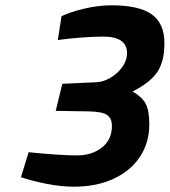

<svg xmlns="http://www.w3.org/2000/svg" viewBox="-20 -692 640 724"><path d="M59 -24 88 -118Q206 -106 271 -106Q326 -106 364 -135.5Q402 -165 402 -217Q402 -246 383.5 -258.5Q365 -271 316 -272L190 -274L215 -376L344 -382Q369 -383 396 -398.5Q423 -414 441 -439Q459 -464 459 -492Q459 -554 369 -554Q329 -554 280.5 -550Q232 -546 198 -541L212 -631Q245 -647 298 -659.5Q351 -672 401 -672Q504 -672 552 -638Q600 -604 600 -529Q600 -461 573.5 -421Q547 -381 480 -347Q516 -326 529.5 -300.5Q543 -275 543 -223Q543 -154 507.5 -100.5Q472 -47 407.5 -17.5Q343 12 259 12Q210 12 154.5 1Q99 -10 59 -24Z"/></svg>

Font: Cairo
Style: Bold Italic
Weight: 700
Italic angle: -13°
Designer: Mohamed Gaber, Accademia di Belle Arti di Urbino and others
Foundry: Kief Type Foundry, Accademia di Belle Arti di Urbino and others
Version: Version 3.011